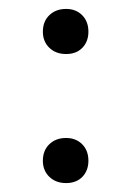

<svg xmlns="http://www.w3.org/2000/svg" viewBox="-20 -405 295 430"><path d="M76 -334Q76 -357 90.5 -371Q105 -385 128 -385Q150 -385 164 -371Q178 -357 178 -334Q178 -312 164.5 -298Q151 -284 128 -284Q105 -284 90.5 -298Q76 -312 76 -334ZM76 -45Q76 -68 90.5 -82Q105 -96 128 -96Q150 -96 164 -82Q178 -68 178 -45Q178 -23 164.5 -9Q151 5 128 5Q105 5 90.5 -9Q76 -23 76 -45Z"/></svg>

Font: Ysabeau Infant
Style: Regular
Weight: 400
Designer: Christian Thalmann (Catharsis Fonts)
Version: Version 0.003